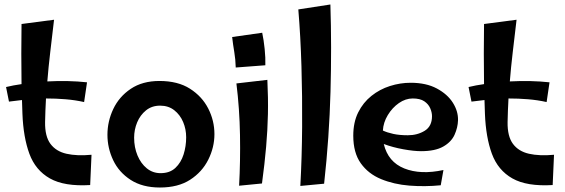

<svg xmlns="http://www.w3.org/2000/svg" viewBox="-20 -824 2520 856"><path d="M382 1Q267 8 202.5 -28.5Q138 -65 111 -138.5Q84 -212 80 -317Q79 -348 78 -378Q49 -375 20 -371L7 -436Q40 -444 76 -449Q75 -520 75 -585.5Q75 -651 76 -717L221 -736Q212 -659 204 -591.5Q196 -524 191 -461Q285 -466 368 -457L355 -369Q315 -378 272 -381.5Q229 -385 185 -385Q182 -330 181 -280Q180 -216 205 -182.5Q230 -149 276.5 -138.5Q323 -128 388 -134Z M693 12Q615 12 562.5 -22Q510 -56 484.5 -110Q459 -164 459 -223Q459 -283 485 -338Q511 -393 563 -428Q615 -463 691 -463Q773 -463 827 -428.5Q881 -394 908.5 -340Q936 -286 936 -226Q936 -167 908.5 -112Q881 -57 827.5 -22.5Q774 12 693 12ZM696 -52Q737 -52 762 -75.5Q787 -99 798.5 -135.5Q810 -172 810 -212Q810 -248 796.5 -280Q783 -312 757 -332.5Q731 -353 694 -353Q657 -353 631 -332Q605 -311 591.5 -278.5Q578 -246 578 -210Q578 -167 593 -131Q608 -95 634.5 -73.5Q661 -52 696 -52Z M1031 -523Q1030 -560 1024.5 -592Q1019 -624 1015 -659L1149 -678Q1156 -645 1160 -605.5Q1164 -566 1163 -533ZM1148 -6 1046 4Q1052 -105 1050 -222Q1048 -339 1034 -452L1172 -468Q1176 -387 1174.5 -315.5Q1173 -244 1166.5 -169.5Q1160 -95 1148 -6Z M1425 -5 1319 5Q1326 -122 1327 -258Q1328 -394 1324 -528Q1320 -662 1310 -782L1453 -804Q1459 -616 1453.5 -414.5Q1448 -213 1425 -5Z M1945 2Q1874 9 1805 3.5Q1736 -2 1679 -25.5Q1622 -49 1588.5 -96Q1555 -143 1555 -219Q1555 -279 1577 -323Q1599 -367 1636 -396.5Q1673 -426 1718.5 -440.5Q1764 -455 1811 -455Q1880 -455 1927.5 -429.5Q1975 -404 1999 -366Q2023 -328 2022 -288Q2021 -255 2006.5 -223Q1992 -191 1956 -170.5Q1920 -150 1857 -150Q1825 -150 1778 -158.5Q1731 -167 1691 -182Q1710 -102 1782.5 -73Q1855 -44 1957 -66ZM1820 -385Q1788 -385 1758.5 -364.5Q1729 -344 1709 -311Q1689 -278 1687 -242Q1706 -233 1733.5 -227Q1761 -221 1798 -221Q1841 -221 1873.5 -241Q1906 -261 1906 -306Q1906 -323 1898 -341.5Q1890 -360 1871.5 -372.5Q1853 -385 1820 -385Z M2444 1Q2329 8 2264.5 -28.5Q2200 -65 2173 -138.5Q2146 -212 2142 -317Q2141 -348 2140 -378Q2111 -375 2082 -371L2069 -436Q2102 -444 2138 -449Q2137 -520 2137 -585.5Q2137 -651 2138 -717L2283 -736Q2274 -659 2266 -591.5Q2258 -524 2253 -461Q2347 -466 2430 -457L2417 -369Q2377 -378 2334 -381.5Q2291 -385 2247 -385Q2244 -330 2243 -280Q2242 -216 2267 -182.5Q2292 -149 2338.5 -138.5Q2385 -128 2450 -134Z"/></svg>

Font: Marhey
Style: Regular
Weight: 400
Designer: Nur Syamsi & Bustanul Arifin
Foundry: Namelatype
Version: Version 1.000; ttfautohint (v1.8.4.7-5d5b)